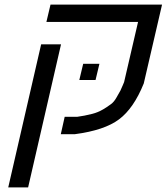

<svg xmlns="http://www.w3.org/2000/svg" viewBox="-20 -620 729 840"><path d="M247 -426 103 200H16L160 -426ZM609 -255Q565 -146 501 -98Q437 -50 308 -33H246L263 -109H318Q349 -113 384 -122Q408 -128 432 -142Q447 -151 465 -164Q479 -174 490 -194Q507 -223 507 -224Q508 -226 510.5 -232Q513 -238 516.5 -245.5Q520 -253 523 -261L584 -524H183L201 -600H689ZM344 -341H415L398 -270H327Z"/></svg>

Font: Miedinger
Style: Italic
Weight: 400
Italic angle: -13°
Version: Version 001.000